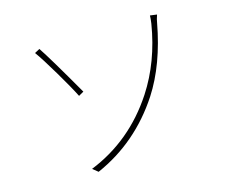

<svg xmlns="http://www.w3.org/2000/svg" viewBox="-101 -851 1201 1002"><g transform="rotate(-15 500.0 -349.5)"><path d="M314.5 9.8 285.2 -13.7Q510.7 -104.5 649.4 -316.4Q748 -467.8 780.3 -666Q784.2 -693.4 784.2 -709L821.3 -704.1Q812.5 -678.7 810.5 -663.1Q770.5 -446.3 675.8 -299.8Q537.1 -87.9 314.5 9.8ZM154.3 -674.8 181.6 -689.5Q222.7 -628.9 345.7 -415L318.4 -399.4Q293 -450.2 238.3 -542.5Q183.6 -634.8 154.3 -674.8Z"/></g></svg>

Font: GenEi Gothic M ExtraLight
Style: Regular
Weight: 200
Designer: o_tamon (Modified); [Source Han Sans]
Ryoko NISHIZUKA  (kana & ideographs); Paul D. Hunt (Latin, Greek & Cyrillic); Wenl
Version: Version 1.1a;Original Version 1.004